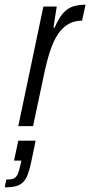

<svg xmlns="http://www.w3.org/2000/svg" viewBox="-77 -538 385 819"><path d="M1 0 108 -510H165L151 -420H156Q173 -460 192 -481.5Q211 -503 234.5 -510.5Q258 -518 288 -518L273 -450Q241 -450 216 -436Q191 -422 172.5 -395.5Q154 -369 140.5 -331Q127 -293 116 -245L64 0ZM-57 261 -50 228Q-29 228 -18 223Q-7 218 -1 204Q5 190 10 166L14 147H-17L1 62H75L57 149Q50 183 42 204.5Q34 226 22 238.5Q10 251 -8.5 256Q-27 261 -57 261Z"/></svg>

Font: Saira ExtraCondensed
Style: Italic
Weight: 400
Width: 2
Italic angle: -12°
Designer: Hector Gatti with collaboration of the Omnibus-Type team
Foundry: Omnibus-Type
Version: Version 1.101